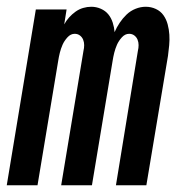

<svg xmlns="http://www.w3.org/2000/svg" viewBox="-33 -548 553 568"><path d="M-13 0 73 -520H164L157 -476Q163 -487 171.5 -496.5Q180 -506 190.5 -513.5Q201 -521 213 -524.5Q225 -528 237 -528Q237 -528 237 -528Q237 -528 237 -528Q252 -528 265.5 -522Q279 -516 287.5 -505.5Q296 -495 300.5 -481Q305 -467 306 -453Q312 -467 321 -480.5Q330 -494 341.5 -505Q353 -516 368 -522Q383 -528 398 -528Q414 -528 428 -521.5Q442 -515 450.5 -503Q459 -491 463 -476Q467 -461 468 -445.5Q469 -430 467.5 -414Q466 -398 464 -383L400 0H310L375 -398Q377 -406 377 -414.5Q377 -423 374 -430.5Q371 -438 364.5 -443Q358 -448 349 -448Q337 -448 327.5 -437.5Q318 -427 313 -415.5Q308 -404 305 -392Q302 -380 300 -367L239 0H148L214 -398Q216 -406 216 -414.5Q216 -423 213 -430.5Q210 -438 203.5 -443Q197 -448 188 -448Q176 -448 166.5 -437.5Q157 -427 152 -415.5Q147 -404 144 -392Q141 -380 139 -367L78 0Z"/></svg>

Font: Iosevka SS04 Medium
Style: Italic
Weight: 500
Italic angle: -9°
Monospace: yes
Designer: Belleve Invis
Foundry: Belleve Invis
Version: Version 19.0.0; ttfautohint (v1.8.4)